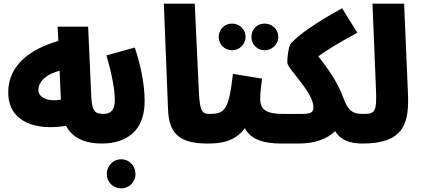

<svg xmlns="http://www.w3.org/2000/svg" viewBox="-20 -780 2302 1050"><path d="M536 5C587 5 621 -27 621 -78C621 -120 595 -157 546 -157C497 -157 483 -175 479 -254L462 -634H295L299 -556C148 -513 25 -425 25 -275C25 -108 183 -65 341 -92C377 -24 448 5 536 5ZM190 -288C190 -340 243 -378 306 -393L313 -235C249 -223 190 -243 190 -288Z M536 5C613 5 771 -19 771 -228C771 -335 741 -450 717 -520L562 -477C583 -408 608 -301 608 -234C608 -175 583 -157 546 -157ZM643 250C687 250 721 215 721 172C721 127 687 91 643 91C598 91 564 127 564 172C564 215 598 250 643 250Z M1115 5C1167 5 1200 -27 1200 -78C1200 -120 1174 -157 1125 -157C1089 -157 1073 -167 1068 -271L1045 -760H876L899 -181C904 -53 957 5 1115 5Z M1427 -505C1468 -505 1502 -538 1502 -578C1502 -620 1468 -651 1427 -651C1386 -651 1355 -620 1355 -578C1355 -538 1386 -505 1427 -505ZM1249 -505C1289 -505 1323 -538 1323 -578C1323 -620 1289 -651 1249 -651C1208 -651 1176 -620 1176 -578C1176 -538 1208 -505 1249 -505ZM1115 5C1180 5 1263 -2 1319 -79C1349 -22 1411 5 1520 5C1572 5 1605 -27 1605 -78C1605 -120 1579 -157 1530 -157C1433 -157 1403 -182 1403 -241C1403 -279 1410 -322 1413 -350L1254 -376C1231 -178 1210 -157 1125 -157Z M1520 5H1611C1702 5 1768 -19 1813 -63C1842 -14 1894 5 1962 5C2013 5 2047 -30 2047 -78C2047 -120 2021 -157 1972 -157C1919 -157 1888 -162 1858 -244C1823 -340 1768 -411 1721 -472C1767 -506 1831 -545 1934 -601L1851 -735C1694 -648 1618 -592 1572 -544C1558 -529 1551 -468 1551 -438C1551 -404 1694 -277 1694 -193C1694 -170 1686 -157 1632 -157H1530Z M1962 5C2191 5 2218 -108 2211 -270L2190 -760H2017L2036 -292C2041 -174 2033 -157 1972 -157Z"/></svg>

Font: Noto Sans Arabic UI XCn Bk
Style: Regular
Weight: 900
Width: 2
Designer: Monotype Design Team, Nadine Chahine and Nizar Qandah
Foundry: Monotype Imaging Inc.
Version: Version 2.010